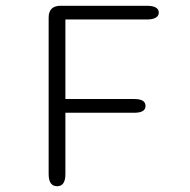

<svg xmlns="http://www.w3.org/2000/svg" viewBox="-20 -639 659 665"><path d="M530 -595.5Q530 -584 519.5 -577.8Q509 -571.5 488.5 -571.5H206.5V-296H445.5Q484 -296 484 -272Q484 -248.5 445.5 -248.5H206.5V-36Q206.5 6 178 6Q148.5 6 148.5 -36V-578Q148.5 -619 190 -619H488.5Q509 -619 519.5 -613Q530 -607 530 -595.5Z"/></svg>

Font: Sono Monospace Light
Style: Regular
Weight: 300
Version: Version 2.112